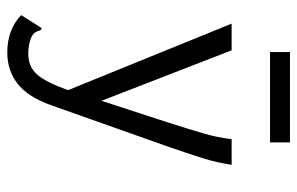

<svg xmlns="http://www.w3.org/2000/svg" viewBox="-168 -494 835 540"><g transform="rotate(90 250.0 -223.5)"><path d="M443 -457Q437 -416 424.5 -376Q412 -336 389 -270L275 52Q252 116 215 145Q178 174 127 174Q63 174 22 135L53 86L59 77L65 81Q67 91 72 97.5Q77 104 91 109Q109 115 131 115Q168 115 190 89Q212 63 233 3L46 -457H121L263 -91L323 -275Q345 -344 355.5 -380.5Q366 -417 371 -457ZM126 -621H380V-565H126Z"/></g></svg>

Font: Vazir Code
Style: Code
Weight: 400
Foundry: DejaVu fonts team - Redesigned by Saber Rastikerdar
Version: Version 1.1.2